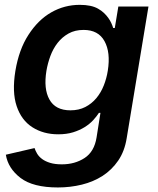

<svg xmlns="http://www.w3.org/2000/svg" viewBox="-20 -573 665 808"><path d="M125.4 50.1Q129.3 62.1 136.7 74.4Q144.2 86.6 157.5 96.4Q170.8 106.2 191.1 112.4Q211.3 118.6 240.4 118.6Q295.1 118.6 335.9 92Q376.8 65.3 386.4 5.3L402.7 -98H396.3Q386.7 -83.1 372 -67.1Q357.2 -51.1 336.3 -38Q315.3 -24.9 287.8 -16.3Q260.3 -7.8 225.1 -7.8Q162.6 -7.8 116.1 -37.6Q70 -67.1 50.1 -126.4Q30.2 -185.7 44.7 -274.5Q59.7 -364.7 99.8 -426.5Q140.6 -489.7 196 -521.1Q251.4 -552.6 315.7 -552.6Q364.3 -552.6 392.4 -536.6Q407 -528.4 417.4 -518.5Q427.9 -508.5 435.5 -497.9Q443.2 -487.2 448.2 -476.4Q453.1 -465.6 456.3 -455.3H463.1L478 -545.5H604.8L513.1 8.9Q504.3 63.6 477.5 102.8Q450.6 142 411.8 167.1Q372.9 192.1 324.4 204Q275.9 215.9 223.7 215.9Q119 215.9 66.4 175.8Q13.8 135.3 4.6 78.1ZM187.9 -154.5Q213.1 -108.7 276.3 -108.7Q311.8 -108.7 339 -122.7Q366.1 -136.7 385.5 -160Q404.8 -183.2 416.7 -213.2Q428.6 -243.3 433.6 -275.2Q446 -352.6 419.7 -399.9Q393.8 -447.1 331.7 -447.1Q295.5 -447.1 268.5 -432Q241.5 -416.9 222.5 -392.6Q203.5 -368.3 192.1 -337.5Q180.8 -306.8 175.4 -275.2Q163 -198.9 187.9 -154.5Z"/></svg>

Font: Inter P Semi Bold
Style: Italic
Weight: 600
Italic angle: 9.39999°
Designer: Rasmus Andersson
Foundry: rsms
Version: Version 3.018;git-588b23468